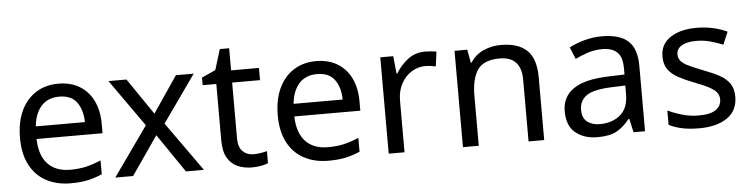

<svg xmlns="http://www.w3.org/2000/svg" viewBox="-43 -857 4155 1064"><g transform="rotate(-5 2034.5 -324.5)"><path d="M292 -546Q361 -546 410.5 -516Q460 -486 486.5 -431.5Q513 -377 513 -304V-251H146Q148 -160 192.5 -112.5Q237 -65 317 -65Q368 -65 407.5 -74.5Q447 -84 489 -102V-25Q448 -7 408 1.5Q368 10 313 10Q237 10 178.5 -21Q120 -52 87.5 -113.5Q55 -175 55 -264Q55 -352 84.5 -415Q114 -478 167.5 -512Q221 -546 292 -546ZM291 -474Q228 -474 191.5 -433.5Q155 -393 148 -321H421Q420 -389 389 -431.5Q358 -474 291 -474Z M756 -274 571 -536H671L809 -334L946 -536H1045L860 -274L1055 0H955L809 -214L661 0H562Z M1337 -62Q1357 -62 1378 -65.5Q1399 -69 1412 -73V-6Q1398 1 1372 5.5Q1346 10 1322 10Q1280 10 1244.5 -4.5Q1209 -19 1187 -55Q1165 -91 1165 -156V-468H1089V-510L1166 -545L1201 -659H1253V-536H1408V-468H1253V-158Q1253 -109 1276.5 -85.5Q1300 -62 1337 -62Z M1726 -546Q1795 -546 1844.5 -516Q1894 -486 1920.5 -431.5Q1947 -377 1947 -304V-251H1580Q1582 -160 1626.5 -112.5Q1671 -65 1751 -65Q1802 -65 1841.5 -74.5Q1881 -84 1923 -102V-25Q1882 -7 1842 1.5Q1802 10 1747 10Q1671 10 1612.5 -21Q1554 -52 1521.5 -113.5Q1489 -175 1489 -264Q1489 -352 1518.5 -415Q1548 -478 1601.5 -512Q1655 -546 1726 -546ZM1725 -474Q1662 -474 1625.5 -433.5Q1589 -393 1582 -321H1855Q1854 -389 1823 -431.5Q1792 -474 1725 -474Z M2333 -546Q2348 -546 2365.5 -544.5Q2383 -543 2396 -540L2385 -459Q2372 -462 2356.5 -464Q2341 -466 2327 -466Q2286 -466 2250 -443.5Q2214 -421 2192.5 -380.5Q2171 -340 2171 -286V0H2083V-536H2155L2165 -438H2169Q2195 -482 2236 -514Q2277 -546 2333 -546Z M2754 -546Q2850 -546 2899 -499.5Q2948 -453 2948 -349V0H2861V-343Q2861 -472 2741 -472Q2652 -472 2618 -422Q2584 -372 2584 -278V0H2496V-536H2567L2580 -463H2585Q2611 -505 2657 -525.5Q2703 -546 2754 -546Z M3317 -545Q3415 -545 3462 -502Q3509 -459 3509 -365V0H3445L3428 -76H3424Q3389 -32 3350.5 -11Q3312 10 3244 10Q3171 10 3123 -28.5Q3075 -67 3075 -149Q3075 -229 3138 -272.5Q3201 -316 3332 -320L3423 -323V-355Q3423 -422 3394 -448Q3365 -474 3312 -474Q3270 -474 3232 -461.5Q3194 -449 3161 -433L3134 -499Q3169 -518 3217 -531.5Q3265 -545 3317 -545ZM3343 -259Q3243 -255 3204.5 -227Q3166 -199 3166 -148Q3166 -103 3193.5 -82Q3221 -61 3264 -61Q3332 -61 3377 -98.5Q3422 -136 3422 -214V-262Z M4024 -148Q4024 -70 3966 -30Q3908 10 3810 10Q3754 10 3713.5 1Q3673 -8 3642 -24V-104Q3674 -88 3719.5 -74.5Q3765 -61 3812 -61Q3879 -61 3909 -82.5Q3939 -104 3939 -140Q3939 -160 3928 -176Q3917 -192 3888.5 -208Q3860 -224 3807 -244Q3755 -264 3718 -284Q3681 -304 3661 -332Q3641 -360 3641 -404Q3641 -472 3696.5 -509Q3752 -546 3842 -546Q3891 -546 3933.5 -536.5Q3976 -527 4013 -510L3983 -440Q3949 -454 3912 -464Q3875 -474 3836 -474Q3782 -474 3753.5 -456.5Q3725 -439 3725 -409Q3725 -387 3738 -371.5Q3751 -356 3781.5 -341.5Q3812 -327 3863 -307Q3914 -288 3950 -268Q3986 -248 4005 -219.5Q4024 -191 4024 -148Z"/></g></svg>

Font: Noto Sans Myanmar UI
Style: Regular
Weight: 400
Designer: Monotype Design Team
Foundry: Monotype Imaging Inc.
Version: Version 2.103; ttfautohint (v1.8.4.7-5d5b)